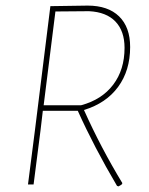

<svg xmlns="http://www.w3.org/2000/svg" viewBox="-20 -659 534 686"><path d="M293 -639Q366 -639 405.5 -600.5Q445 -562 445 -491Q445 -407 402 -348.5Q359 -290 280 -266Q340 -132 417 -5L416 -1Q410 4 403 7L398 5Q317 -132 258 -263H133L125 -195L100 0H80L105 -195L160 -637ZM298 -619 178 -618 136 -283H270Q344 -303 384.5 -356.5Q425 -410 425 -488Q425 -548 392.5 -582Q360 -616 298 -619Z"/></svg>

Font: Alegreya Sans Thin
Style: Italic
Weight: 100
Italic angle: -7°
Designer: Juan Pablo del Peral
Foundry: Huerta Tipografica
Version: Version 2.007